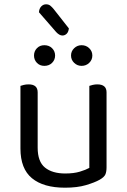

<svg xmlns="http://www.w3.org/2000/svg" viewBox="-20 -859 590 892"><path d="M75 -460Q80 -462 90.5 -464.5Q101 -467 113 -467Q155 -467 155 -430V-173Q155 -108 189 -80.5Q223 -53 283 -53Q323 -53 351 -61.5Q379 -70 395 -79V-460Q400 -462 410.5 -464.5Q421 -467 432 -467Q475 -467 475 -430V-82Q475 -61 469.5 -48.5Q464 -36 443 -24Q420 -11 379.5 1Q339 13 282 13Q182 13 128.5 -31Q75 -75 75 -169ZM236 -601Q236 -581 222 -567Q208 -553 186 -553Q165 -553 151.5 -567Q138 -581 138 -601Q138 -621 151.5 -635Q165 -649 186 -649Q208 -649 222 -635Q236 -621 236 -601ZM409 -601Q409 -581 394.5 -567Q380 -553 359 -553Q339 -553 324.5 -567Q310 -581 310 -601Q310 -621 324.5 -635Q339 -649 359 -649Q380 -649 394.5 -635Q409 -621 409 -601ZM161 -802Q162 -819 171.5 -829Q181 -839 194 -839Q206 -839 214 -832.5Q222 -826 230 -816L300 -727Q298 -710 289.5 -702Q281 -694 270 -694Q256 -694 241 -710Z"/></svg>

Font: Baloo Bhai 2
Style: Regular
Weight: 400
Designer: Supriya Tembe, Noopur Datye and Ek Type
Foundry: Ek Type
Version: Version 1.640;PS 1.000;hotconv 16.6.51;makeotf.lib2.5.65220;